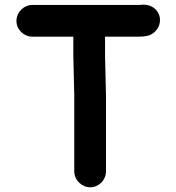

<svg xmlns="http://www.w3.org/2000/svg" viewBox="-20 -701 750 817"><path d="M118 -545H292V-465C292 -438 294 -407 294 -380C294 -354 296 -321 296 -296V29C296 65 328 96 364 96C400 96 431 65 431 29V-294C431 -320 429 -355 429 -381C429 -408 427 -438 427 -465V-545H573C584 -545 594 -546 604 -548C637 -553 666 -587 660 -626C654 -663 618 -687 576 -680H118C81 -680 50 -649 50 -612C50 -575 81 -545 118 -545Z"/></svg>

Font: Electronic
Style: UltThk
Weight: 900
Version: Version 1.011